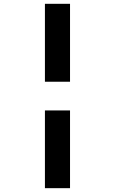

<svg xmlns="http://www.w3.org/2000/svg" viewBox="-20 -775 606 1012"><path d="M216.8 -754.9H349.1V-344.2H216.8ZM216.8 -192.9H349.1V216.8H216.8Z"/></svg>

Font: TypoPRO Open Sans
Style: Italic
Weight: 800
Italic angle: -12°
Foundry: Ascender Corporation
Version: Version 1.10